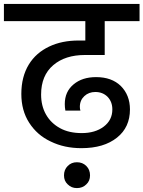

<svg xmlns="http://www.w3.org/2000/svg" viewBox="-44 -760 733 981"><path d="M390 -479C390 -479 491 -479 491 -479C491 -479 491 -652 491 -652C491 -652 669 -652 669 -652C669 -652 669 -740 669 -740C669 -740 -24 -740 -24 -740C-24 -740 -24 -652 -24 -652C-24 -652 392 -652 392 -652C392 -652 392 -553 392 -553C392 -553 358 -553 358 -553C358 -553 358 -553 358 -553C301 -553 251 -543 207 -522C163 -501 128 -471 103 -430C78 -389 65 -339 65 -280C65 -280 65 -280 65 -280C65 -224 78 -175 105 -133C132 -91 168 -59 215 -37C262 -14 314 -3 372 -3C372 -3 372 -3 372 -3C449 -3 509 -21 554 -57C598 -92 620 -140 620 -201C620 -201 620 -201 620 -201C620 -250 604 -290 573 -321C542 -351 500 -366 447 -366C447 -366 447 -366 447 -366C400 -366 362 -354 332 -329C302 -304 287 -271 287 -228C287 -228 287 -228 287 -228C287 -217 288 -206 290 -195C290 -195 367 -195 367 -195C367 -195 367 -195 367 -195C365 -200 364 -207 364 -214C364 -214 364 -214 364 -214C364 -237 372 -255 387 -269C402 -283 421 -290 443 -290C443 -290 443 -290 443 -290C468 -290 489 -282 506 -265C522 -248 530 -227 530 -201C530 -201 530 -201 530 -201C530 -164 515 -135 486 -113C457 -91 419 -80 374 -80C374 -80 374 -80 374 -80C331 -80 294 -88 263 -105C232 -122 208 -145 191 -175C174 -205 166 -239 166 -277C166 -277 166 -277 166 -277C166 -342 187 -392 228 -427C269 -462 323 -479 390 -479ZM416 136C416 136 416 136 416 136C416 117 410 101 397 88C384 75 368 69 349 69C349 69 349 69 349 69C330 69 315 75 302 88C289 101 283 117 283 136C283 136 283 136 283 136C283 155 289 170 302 182C315 195 330 201 349 201C349 201 349 201 349 201C368 201 384 195 397 182C410 170 416 155 416 136Z"/></svg>

Font: Girnar Poppins
Style: Medium
Weight: 500
Designer: Ninad Kale (Devanagari), Jonny Pinhorn (Latin)
Foundry: Indian Type Foundry
Version: ""